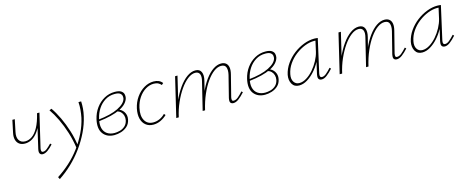

<svg xmlns="http://www.w3.org/2000/svg" viewBox="-37 -1025 4699 1925"><g transform="rotate(-15 2313.0 -62.5)"><path d="M164 -145Q128 -145 105 -161.5Q82 -178 73.5 -208.5Q65 -239 74 -280L101 -408H126L100 -283Q88 -229 108 -197.5Q128 -166 172 -166Q208 -166 242.5 -189.5Q277 -213 306.5 -266.5Q336 -320 357 -408H373Q358 -337 335 -287Q312 -237 284.5 -205.5Q257 -174 226 -159.5Q195 -145 164 -145ZM307 4Q294 4 285 -3Q276 -10 273.5 -23.5Q271 -37 276 -58L357 -408H382L300 -59Q296 -40 300 -29.5Q304 -19 317 -19Q337 -19 358 -36Q379 -53 405 -80L417 -68Q387 -35 359.5 -15.5Q332 4 307 4Z M407 289 395 266Q462 223 524 167Q586 111 636 43.5Q686 -24 722 -98Q758 -172 775 -248Q783 -288 786.5 -328Q790 -368 787 -408H815Q817 -371 814 -334Q811 -297 802 -258Q784 -178 746.5 -100Q709 -22 656.5 50Q604 122 540.5 182.5Q477 243 407 289ZM650 34Q638 -53 612.5 -134Q587 -215 553.5 -284.5Q520 -354 485 -404L508 -414Q544 -363 577 -293.5Q610 -224 635 -144Q660 -64 670 18Z M1052 5Q975 5 935.5 -47Q896 -99 917 -194Q932 -259 968 -308Q1004 -357 1054.5 -385Q1105 -413 1164 -413Q1208 -413 1229 -399Q1250 -385 1255 -365.5Q1260 -346 1256 -326Q1249 -297 1225 -271Q1201 -245 1160 -225Q1119 -205 1062.5 -191Q1006 -177 935 -169L933 -186Q1067 -200 1144 -238.5Q1221 -277 1232 -326Q1234 -336 1232 -351.5Q1230 -367 1214 -380Q1198 -393 1158 -393Q1102 -393 1058 -365.5Q1014 -338 985 -293.5Q956 -249 944 -195Q930 -137 940.5 -97Q951 -57 982 -36Q1013 -15 1058 -15Q1083 -15 1112.5 -22.5Q1142 -30 1166 -51Q1190 -72 1198 -109Q1203 -135 1196.5 -158Q1190 -181 1174 -197Q1158 -213 1134 -218L1150 -232Q1168 -228 1183 -217Q1198 -206 1208.5 -190Q1219 -174 1223 -154Q1227 -134 1222 -110Q1213 -67 1185 -42Q1157 -17 1121 -6Q1085 5 1052 5Z M1456 5Q1409 5 1377.5 -20.5Q1346 -46 1335 -90.5Q1324 -135 1336 -194Q1350 -258 1385 -307.5Q1420 -357 1467.5 -385Q1515 -413 1567 -413Q1596 -413 1618.5 -403.5Q1641 -394 1657 -373L1639 -357Q1627 -372 1608.5 -381.5Q1590 -391 1562 -391Q1519 -391 1478 -366.5Q1437 -342 1406.5 -297.5Q1376 -253 1363 -195Q1345 -115 1372.5 -66Q1400 -17 1461 -17Q1495 -17 1527 -31.5Q1559 -46 1584 -72L1597 -57Q1568 -29 1531.5 -12Q1495 5 1456 5Z M2286 4Q2272 4 2262.5 -3Q2253 -10 2251.5 -23Q2250 -36 2254 -56L2311 -282Q2322 -329 2311.5 -359Q2301 -389 2261 -389Q2225 -389 2186.5 -361Q2148 -333 2111 -281Q2074 -229 2043 -158Q2012 -87 1992 0H1973Q1996 -94 2029 -170.5Q2062 -247 2101.5 -301Q2141 -355 2183.5 -383.5Q2226 -412 2267 -412Q2298 -412 2317 -396.5Q2336 -381 2341 -352Q2346 -323 2335 -280L2279 -59Q2275 -40 2278 -29.5Q2281 -19 2295 -19Q2318 -19 2341.5 -38.5Q2365 -58 2393 -89L2405 -77Q2372 -40 2342.5 -18Q2313 4 2286 4ZM1693 0 1790 -408H1815L1718 0ZM1700 0Q1720 -84 1753 -159Q1786 -234 1826.5 -291Q1867 -348 1911.5 -380Q1956 -412 2000 -412Q2045 -412 2060.5 -377.5Q2076 -343 2062 -288L1990 0H1967L2037 -287Q2050 -335 2038.5 -362Q2027 -389 1992 -389Q1955 -389 1914.5 -358Q1874 -327 1836 -272.5Q1798 -218 1767 -148Q1736 -78 1719 0Z M2615 5Q2538 5 2498.5 -47Q2459 -99 2480 -194Q2495 -259 2531 -308Q2567 -357 2617.5 -385Q2668 -413 2727 -413Q2771 -413 2792 -399Q2813 -385 2818 -365.5Q2823 -346 2819 -326Q2812 -297 2788 -271Q2764 -245 2723 -225Q2682 -205 2625.5 -191Q2569 -177 2498 -169L2496 -186Q2630 -200 2707 -238.5Q2784 -277 2795 -326Q2797 -336 2795 -351.5Q2793 -367 2777 -380Q2761 -393 2721 -393Q2665 -393 2621 -365.5Q2577 -338 2548 -293.5Q2519 -249 2507 -195Q2493 -137 2503.5 -97Q2514 -57 2545 -36Q2576 -15 2621 -15Q2646 -15 2675.5 -22.5Q2705 -30 2729 -51Q2753 -72 2761 -109Q2766 -135 2759.5 -158Q2753 -181 2737 -197Q2721 -213 2697 -218L2713 -232Q2731 -228 2746 -217Q2761 -206 2771.5 -190Q2782 -174 2786 -154Q2790 -134 2785 -110Q2776 -67 2748 -42Q2720 -17 2684 -6Q2648 5 2615 5Z M2969 4Q2919 4 2896.5 -35.5Q2874 -75 2884 -129Q2897 -189 2933 -240.5Q2969 -292 3019 -330Q3069 -368 3125 -389.5Q3181 -411 3234 -411Q3245 -411 3254 -410Q3263 -409 3271 -408L3193 -61Q3184 -19 3212 -19Q3233 -19 3256.5 -38.5Q3280 -58 3308 -89L3320 -77Q3287 -40 3258 -18Q3229 4 3203 4Q3188 4 3178.5 -3Q3169 -10 3167 -23.5Q3165 -37 3169 -57L3211 -243L3234 -277Q3223 -229 3196.5 -179.5Q3170 -130 3133 -88.5Q3096 -47 3053.5 -21.5Q3011 4 2969 4ZM2977 -19Q3014 -19 3052.5 -43Q3091 -67 3124.5 -105.5Q3158 -144 3182.5 -190Q3207 -236 3217 -278L3244 -399L3257 -386Q3252 -388 3243 -388.5Q3234 -389 3226 -389Q3180 -389 3130 -369.5Q3080 -350 3034 -315Q2988 -280 2955 -232.5Q2922 -185 2911 -129Q2901 -80 2920.5 -49.5Q2940 -19 2977 -19Z M3982 4Q3968 4 3958.5 -3Q3949 -10 3947.5 -23Q3946 -36 3950 -56L4007 -282Q4018 -329 4007.5 -359Q3997 -389 3957 -389Q3921 -389 3882.5 -361Q3844 -333 3807 -281Q3770 -229 3739 -158Q3708 -87 3688 0H3669Q3692 -94 3725 -170.5Q3758 -247 3797.5 -301Q3837 -355 3879.5 -383.5Q3922 -412 3963 -412Q3994 -412 4013 -396.5Q4032 -381 4037 -352Q4042 -323 4031 -280L3975 -59Q3971 -40 3974 -29.5Q3977 -19 3991 -19Q4014 -19 4037.5 -38.5Q4061 -58 4089 -89L4101 -77Q4068 -40 4038.5 -18Q4009 4 3982 4ZM3389 0 3486 -408H3511L3414 0ZM3396 0Q3416 -84 3449 -159Q3482 -234 3522.5 -291Q3563 -348 3607.5 -380Q3652 -412 3696 -412Q3741 -412 3756.5 -377.5Q3772 -343 3758 -288L3686 0H3663L3733 -287Q3746 -335 3734.5 -362Q3723 -389 3688 -389Q3651 -389 3610.5 -358Q3570 -327 3532 -272.5Q3494 -218 3463 -148Q3432 -78 3415 0Z M4247 4Q4197 4 4174.5 -35.5Q4152 -75 4162 -129Q4175 -189 4211 -240.5Q4247 -292 4297 -330Q4347 -368 4403 -389.5Q4459 -411 4512 -411Q4523 -411 4532 -410Q4541 -409 4549 -408L4471 -61Q4462 -19 4490 -19Q4511 -19 4534.5 -38.5Q4558 -58 4586 -89L4598 -77Q4565 -40 4536 -18Q4507 4 4481 4Q4466 4 4456.5 -3Q4447 -10 4445 -23.5Q4443 -37 4447 -57L4489 -243L4512 -277Q4501 -229 4474.5 -179.5Q4448 -130 4411 -88.5Q4374 -47 4331.5 -21.5Q4289 4 4247 4ZM4255 -19Q4292 -19 4330.5 -43Q4369 -67 4402.5 -105.5Q4436 -144 4460.5 -190Q4485 -236 4495 -278L4522 -399L4535 -386Q4530 -388 4521 -388.5Q4512 -389 4504 -389Q4458 -389 4408 -369.5Q4358 -350 4312 -315Q4266 -280 4233 -232.5Q4200 -185 4189 -129Q4179 -80 4198.5 -49.5Q4218 -19 4255 -19Z"/></g></svg>

Font: Ysabeau Office Thin
Style: Italic
Weight: 250
Italic angle: -12°
Designer: Christian Thalmann (Catharsis Fonts)
Version: Version 2.001;gftools[0.9.30]; featfreeze: tnum,lnum,ss02